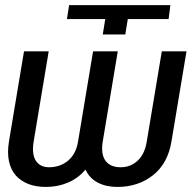

<svg xmlns="http://www.w3.org/2000/svg" viewBox="-20 -732 762 762"><path d="M349.4 -528.4H447.4L387.8 -170.5Q379.6 -119.7 398.8 -93.9Q418 -68.2 458.8 -68.2Q497.9 -68.2 526.1 -94.1Q554.3 -120 562.5 -170.5L622.2 -528.4H720.2L660.5 -170.5Q646 -83.1 587.2 -36.6Q528.4 9.9 446 9.9Q400.6 9.9 367.7 -7.5Q334.9 -24.9 319.2 -58.9Q290.8 -24.9 250.2 -7.5Q209.5 9.9 161.9 9.9Q123.6 9.9 93.6 -1.4Q63.6 -12.8 43.5 -34.8Q23.4 -56.8 15.8 -91.4Q8.2 -126.1 15.6 -170.5L75.3 -528.4H173.3L113.6 -170.5Q105.5 -120 122.3 -94.1Q139.2 -68.2 174.7 -68.2Q218.4 -68.2 250 -94.3Q281.6 -120.4 289.8 -170.5ZM397.7 -656.2H245.7L254.3 -711.6H656.2L649.1 -656.2H487.2L477.3 -595.2H387.8Z"/></svg>

Font: Karasuma Gothic
Style: Italic
Weight: 400
Italic angle: -9.39999°
Designer: Rasmus Andersson / Ryoko Nishizuka
Foundry: Genbu
Version: Version 1.00